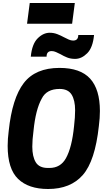

<svg xmlns="http://www.w3.org/2000/svg" viewBox="-20 -1245 713 1278"><path d="M478 -1087ZM460 -1087H160L178 -1225H478ZM556 -853ZM480 -853Q450 -853 426.5 -862.5Q403 -872 383 -884Q367 -892 352.5 -898.5Q338 -905 324 -905Q290 -905 290 -868H185Q193 -952 230.5 -989.5Q268 -1027 311 -1027Q338 -1027 362 -1017.5Q386 -1008 406 -997Q423 -988 438 -981.5Q453 -975 467 -975Q501 -975 501 -1012H606Q598 -928 560.5 -890.5Q523 -853 480 -853ZM300 13Q170 13 100.5 -54Q31 -121 31 -274Q31 -320 38 -374Q61 -592 138.5 -692.5Q216 -793 376 -793Q515 -793 580 -721.5Q645 -650 645 -506Q645 -460 638 -406Q613 -174 531.5 -80.5Q450 13 300 13ZM309 -127Q383 -127 419 -192Q459 -264 473 -406Q480 -465 480 -511Q480 -578 456.5 -615.5Q433 -653 377 -653Q290 -653 258 -589Q217 -516 203 -374Q195 -315 195 -269Q195 -203 218 -165Q241 -127 299 -127Z"/></svg>

Font: Tanohe Sans
Style: Bold Italic
Weight: 700
Designer: Village Type and Design LLC & Cristiano Sobral
Foundry: Cooper Hewitt Smithsonian Design Museum
Version: Version 1.00;September 29, 2021;FontCreator 13.0.0.2655 64-b